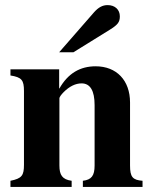

<svg xmlns="http://www.w3.org/2000/svg" viewBox="-20 -733 596 753"><path d="M539 0V-24C500 -27 490 -39 490 -84V-331C490 -418 437 -473 355 -473C295 -473 247 -446 213 -386H212V-461H21V-437C65 -430 74 -419 74 -376V-87C74 -45 66 -33 21 -24V0H261V-24C224 -29 213 -47 213 -84V-348C213 -352 220 -362 230 -372C252 -394 276 -406 300 -406C334 -406 351 -377 351 -321V-84C351 -44 339 -28 305 -24V0ZM212 -528H268L410 -616C442 -636 450 -646 450 -669C450 -695 431 -713 402 -713C382 -713 366 -704 349 -685Z"/></svg>

Font: XITS Math
Style: Bold
Weight: 700
Designer: MicroPress Inc., with final additions and corrections provided by Coen Hoffman, Elsevier (retired)
Version: Version 1.302